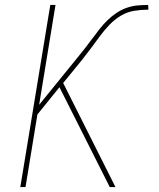

<svg xmlns="http://www.w3.org/2000/svg" viewBox="-20 -755 640 775"><path d="M423 0 220 -403 131 -293 83 0H62L183 -735H204L138 -332L294 -524Q310 -543 324.5 -562Q339 -581 353 -600L354 -601Q368 -620 382.5 -638.5Q397 -657 414 -673.5Q431 -690 450.5 -703Q470 -716 491.5 -723.5Q513 -731 535 -733Q557 -735 578 -735L579 -716Q551 -716 522.5 -711.5Q494 -707 468.5 -692Q443 -677 421.5 -654.5Q400 -632 382.5 -608Q365 -584 347 -560Q329 -536 310 -512L235 -420L446 0Z"/></svg>

Font: Iosevka Aile Thin Oblique
Style: Regular
Weight: 100
Italic angle: -9°
Designer: Belleve Invis
Foundry: Belleve Invis
Version: Version 31.1.0; ttfautohint (v1.8.4)